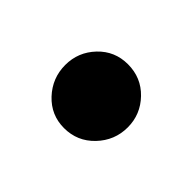

<svg xmlns="http://www.w3.org/2000/svg" viewBox="-51 -475 379 379"><g transform="rotate(45 139.0 -285.0)"><path d="M138.5 -195.5Q102 -195.5 77 -222.2Q52 -249 52 -285.5Q52 -321.5 77 -347.8Q102 -374 138.5 -374Q176 -374 201.2 -347.8Q226.5 -321.5 226.5 -285.5Q226.5 -249 201 -222.2Q175.5 -195.5 138.5 -195.5Z"/></g></svg>

Font: Fraunces 144pt S000
Style: Bold
Weight: 700
Version: Version 1.000; ttfautohint (v1.8.3)